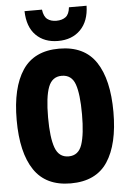

<svg xmlns="http://www.w3.org/2000/svg" viewBox="-62 -988 687 1042"><g transform="rotate(-5 281.5 -467.5)"><path d="M281 9Q146 9 82 -86Q18 -181 18 -359Q18 -535 81.5 -630Q145 -725 281 -725Q418 -725 481.5 -629.5Q545 -534 545 -357Q545 -182 482 -86.5Q419 9 281 9ZM282 -138Q336 -138 355 -194.5Q374 -251 374 -359Q374 -470 355 -523.5Q336 -577 282 -577Q230 -577 209.5 -523.5Q189 -470 189 -358Q189 -248 209 -193Q229 -138 282 -138ZM280 -767Q205 -767 159.5 -812.5Q114 -858 112 -944H207Q212 -906 231 -891.5Q250 -877 280 -877Q311 -877 330.5 -891.5Q350 -906 354 -944H450Q448 -860 402 -813.5Q356 -767 280 -767Z"/></g></svg>

Font: Noto Sans Mono SemiCondensed Black
Style: Regular
Weight: 900
Width: 4
Designer: Monotype Design Team
Foundry: Monotype Imaging Inc.
Version: Version 2.014; ttfautohint (v1.8.4.7-5d5b)